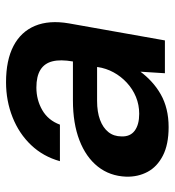

<svg xmlns="http://www.w3.org/2000/svg" viewBox="8 -560 565 620"><g transform="rotate(-90 290.0 -250.5)"><path d="M189 12Q133 12 97 -6.5Q61 -25 44.5 -56Q28 -87 29 -125Q31 -178 61.5 -216.5Q92 -255 146.5 -276Q201 -297 275 -297H401Q408 -337 401.5 -363Q395 -389 374 -402Q353 -415 317 -415Q277 -415 244 -396Q211 -377 197 -339H79Q94 -393 131 -432Q168 -471 221 -492Q274 -513 334 -513Q405 -513 451 -489Q497 -465 516 -419.5Q535 -374 524 -310L469 0H363L368 -79Q354 -60 335.5 -43Q317 -26 295 -13.5Q273 -1 246.5 5.5Q220 12 189 12ZM232 -83Q261 -83 286.5 -93.5Q312 -104 332.5 -123Q353 -142 366 -166Q379 -190 383 -217V-219H274Q238 -219 212.5 -209.5Q187 -200 173 -182.5Q159 -165 159 -140Q158 -112 177.5 -97.5Q197 -83 232 -83Z"/></g></svg>

Font: DM Sans 17pt SemiBold
Style: Italic
Weight: 600
Italic angle: -10°
Version: Version 4.004;gftools[0.9.30]